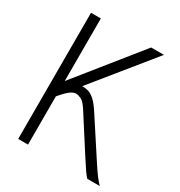

<svg xmlns="http://www.w3.org/2000/svg" viewBox="-180 -893 949 1015"><g transform="rotate(30 294.0 -385.0)"><path d="M80 0V-770H140V-388L447 -770H525L234 -411Q252.5 -411 270.5 -406.2Q288.5 -401.5 309.2 -383.5Q330 -365.5 356.5 -324.5L497 -109Q528 -61 545.8 -37.8Q563.5 -14.5 578 0H502Q492 -9.5 476.5 -31.8Q461 -54 429 -104L298 -308.5Q275 -344 257 -352.2Q239 -360.5 225.5 -360.5Q210.5 -360.5 191.5 -346.8Q172.5 -333 140 -294.5V0Z"/></g></svg>

Font: Junction Light
Style: Regular
Weight: 300
Designer: Caroline Hadilaksono
Foundry: Caroline Hadilaksono, Tyler Finck, The League of Moveable Type
Version: Version 2.000; ttfautohint (v1.8.3)